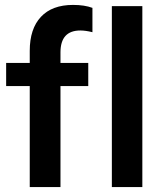

<svg xmlns="http://www.w3.org/2000/svg" viewBox="-20 -761 668 781"><path d="M226 -548V-505H339V-411H226V0H101V-411H5V-505H101V-554Q101 -644 146.5 -692.5Q192 -741 277 -741Q324 -741 356 -729V-630Q328 -637 307 -637Q226 -637 226 -548ZM435 0V-736H559V0Z"/></svg>

Font: Muli-Bold
Style: Bold
Weight: 700
Version: Version 2.000